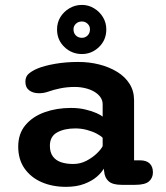

<svg xmlns="http://www.w3.org/2000/svg" viewBox="-20 -734 659 764"><path d="M464 1.5Q428.5 1.5 412.5 -12.5Q396.5 -26.5 394.5 -51.5L392.5 -63Q385.5 -48.5 366.2 -31.5Q347 -14.5 316 -2.5Q285 9.5 242.5 9.5Q188.5 9.5 145.5 -9.2Q102.5 -28 77.5 -63.8Q52.5 -99.5 52.5 -150.5Q52.5 -202 81.2 -236.2Q110 -270.5 157.8 -287.5Q205.5 -304.5 262 -304.5Q294 -304.5 320 -298.2Q346 -292 363.8 -284Q381.5 -276 388.5 -270V-319Q388.5 -335 379.2 -347.8Q370 -360.5 354.5 -369.5Q339 -378.5 319 -383.2Q299 -388 277.5 -388Q247.5 -388 220.2 -382.5Q193 -377 172.5 -369.5Q162.5 -366 153.5 -364.5Q144.5 -363 135.5 -363Q111.5 -363 96.2 -374.5Q81 -386 81 -409Q81 -430.5 96 -442.2Q111 -454 131 -462Q156.5 -472.5 199 -480Q241.5 -487.5 291.5 -487.5Q335 -487.5 374.8 -477.5Q414.5 -467.5 446 -448.2Q477.5 -429 495.5 -400.5Q513.5 -372 513.5 -335V-96H537.5Q562.5 -96 575.5 -83.5Q588.5 -71 588.5 -48Q588.5 -26 572.8 -12.2Q557 1.5 518 1.5ZM388.5 -185.5Q381.5 -193.5 364.8 -202.2Q348 -211 325.8 -217Q303.5 -223 280 -223Q236 -223 207.2 -207Q178.5 -191 178.5 -154Q178.5 -128 190.2 -111.8Q202 -95.5 223 -88.5Q244 -81.5 271 -81.5Q299.5 -81.5 323.5 -94Q347.5 -106.5 364.8 -123Q382 -139.5 388.5 -152.5ZM306 -519Q265.5 -519 236.2 -547Q207 -575 207 -617Q207 -644 220.2 -665.8Q233.5 -687.5 256.2 -701Q279 -714.5 306 -714.5Q332 -714.5 354.2 -701Q376.5 -687.5 389.8 -665.5Q403 -643.5 403 -617Q403 -575 374 -547Q345 -519 306 -519ZM306 -583.5Q319 -583.5 328.5 -592.8Q338 -602 338 -617.5Q338 -630.5 328.5 -639.5Q319 -648.5 306 -648.5Q291.5 -648.5 282 -639.5Q272.5 -630.5 272.5 -617.5Q272.5 -602 282 -592.8Q291.5 -583.5 306 -583.5Z"/></svg>

Font: Sono ExtraLight Monospace SemiBold
Style: Regular
Weight: 600
Version: Version 2.112